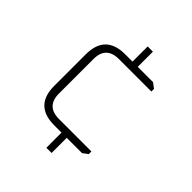

<svg xmlns="http://www.w3.org/2000/svg" viewBox="-203 -750 985 985"><g transform="rotate(45 289.0 -257.5)"><path d="M101 -143V-372Q101 -515 244 -515H297V-625H335V-515H446L474 -494V-475H239Q146 -475 146 -382V-133Q146 -40 239 -40H474V-21L446 0H335V110H297V0H244Q101 0 101 -143Z"/></g></svg>

Font: Oxanium ExtraLight ExtraLight
Style: Regular
Weight: 250
Version: Version 2.000